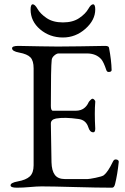

<svg xmlns="http://www.w3.org/2000/svg" viewBox="-20 -866 581 891"><path d="M154 -825Q167 -802 196.5 -782Q226 -762 272 -762Q318 -762 347.5 -782Q377 -802 390 -825Q402 -846 412 -846Q422 -846 422 -822Q422 -773 376.5 -732.5Q331 -692 272 -692Q211 -692 166.5 -729.5Q122 -767 122 -822Q122 -846 132 -846Q142 -846 154 -825ZM216 -374Q216 -352 226 -352H330Q358 -352 374 -367Q385 -377 391 -391Q393 -395 399.5 -401.5Q406 -408 409 -408Q413 -408 418 -403Q423 -398 422 -392Q418 -345 422 -269Q422 -252 413 -252Q397 -252 390 -275Q379 -310 343 -314Q280 -323 240 -316Q215 -311 216 -291Q216 -266 219 -113Q220 -74 234.5 -54.5Q249 -35 282 -35H386Q394 -35 424 -41Q454 -47 462 -53Q481 -68 504 -116Q509 -127 518 -126Q524 -126 528 -122.5Q532 -119 531 -114Q525 -56 514 -12Q510 5 500 5Q433 5 326.5 2Q220 -1 173 -1Q152 -1 119 2Q86 5 58 5Q29 5 29 -6Q29 -18 62 -24Q101 -31 118.5 -47.5Q136 -64 136 -99V-549Q136 -584 121.5 -599.5Q107 -615 69 -622Q36 -628 36 -642Q36 -653 65 -653Q88 -653 168 -651Q237 -649 350 -651Q463 -653 468 -653Q485 -653 486 -644Q497 -586 498 -541Q498 -532 484 -532Q476 -532 473 -542Q461 -578 450 -591Q426 -618 383 -618H252Q243 -618 232 -608.5Q221 -599 220 -588Q216 -556 216 -374Z"/></svg>

Font: EB Garamond
Style: SC
Weight: 400
Version: Version 000.010